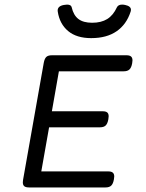

<svg xmlns="http://www.w3.org/2000/svg" viewBox="-20 -822 640 842"><path d="M233.4 -770.5Q232.9 -772.5 232.9 -775.9Q232.9 -795.4 260.3 -800.3Q268.6 -801.8 273.9 -801.8Q292 -801.8 294.4 -790Q302.2 -755.4 323.7 -738.8Q345.2 -722.2 384.3 -722.2Q423.8 -722.2 450.2 -738.5Q476.6 -754.9 492.7 -790Q498.5 -801.8 515.6 -801.8Q521.5 -801.8 528.8 -800.3Q554.2 -794.9 554.2 -779.3Q554.2 -774.9 552.7 -770.5Q534.7 -714.8 491.2 -684.8Q447.8 -654.8 379.9 -654.8Q315.9 -654.8 278.8 -685.8Q241.7 -716.8 233.4 -770.5ZM561 -557.1Q561 -551.8 559.6 -544.4Q556.2 -525.4 547.6 -517.3Q539.1 -509.3 522.5 -509.3H238.3L207.5 -334H430.7Q443.8 -334 450.2 -328.9Q456.5 -323.7 456.5 -312Q456.5 -306.2 455.1 -298.8Q451.7 -279.8 443.4 -271.7Q435.1 -263.7 418.5 -263.7H195.3L161.1 -70.3H455.1Q468.3 -70.3 474.6 -64.9Q481 -59.6 481 -47.9Q481 -42.5 479.5 -35.2Q476.1 -16.1 467.8 -8.1Q459.5 0 442.9 0H107.4Q93.3 0 86.7 -5.1Q80.1 -10.3 80.1 -22.5Q80.1 -29.3 81.1 -33.2L171.9 -546.4Q175.3 -564.9 183.1 -572.3Q190.9 -579.6 207.5 -579.6H535.2Q548.3 -579.6 554.7 -574.2Q561 -568.8 561 -557.1Z"/></svg>

Font: Courier Prime Sans
Style: Italic
Weight: 400
Italic angle: -10°
Designer: Alan Dague-Greene
Foundry: Quote-Unquote Apps
Version: Version 3.020